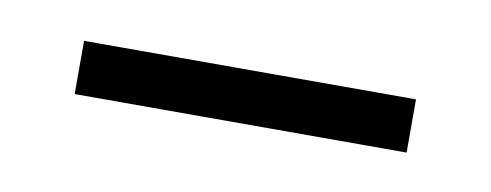

<svg xmlns="http://www.w3.org/2000/svg" viewBox="-24 -461 345 135"><g transform="rotate(10 148.5 -393.0)"><path d="M30 -374V-412H267V-374Z"/></g></svg>

Font: Big Shoulders Text Thin
Style: Regular
Weight: 100
Designer: Patric King
Foundry: XO Type Co
Version: Version 1.000; ttfautohint (v1.8.2)